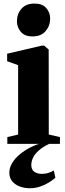

<svg xmlns="http://www.w3.org/2000/svg" viewBox="-20 -786 354 1049"><path d="M20 0V-37L79 -51V-430L19 -451.5V-492.5L209.5 -537H221L246 -515L246.5 -51L307.5 -37V0ZM156.5 -587Q115 -587 93.8 -612Q72.5 -637 72.5 -669.5Q72.5 -710 97.2 -738.2Q122 -766.5 168.5 -766.5H169.5Q211 -766.5 232.5 -742.2Q254 -718 254 -684.5Q254 -645 229.2 -616Q204.5 -587 157.5 -587ZM142.5 242.5Q115.5 242.5 89.8 233.5Q64 224.5 47.5 205.5Q31 186.5 31 157.5Q31 134 43 111Q55 88 77.2 67Q99.5 46 129.5 28.5Q159.5 11 195.5 -1L217.5 -5L251 -1Q214 16.5 192 36Q170 55.5 160.5 75.8Q151 96 151 115.5Q151 141.5 168 152.8Q185 164 209 164Q227 164 243.2 159Q259.5 154 274 145.5L282.5 185Q269 197.5 247.2 211Q225.5 224.5 198.8 233.5Q172 242.5 142.5 242.5Z"/></svg>

Font: Merriweather 96pt Black
Style: Regular
Weight: 900
Version: Version 2.100